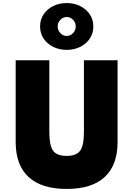

<svg xmlns="http://www.w3.org/2000/svg" viewBox="-20 -1219 872 1255"><path d="M416 16Q251.5 16 167 -61.8Q82.5 -139.5 82.5 -291V-825H302.5V-357Q302.5 -268 327 -234Q351.5 -200 415.5 -200Q479.5 -200 504 -234Q528.5 -268 528.5 -357V-825H748.5V-291Q748.5 -139.5 664.2 -61.8Q580 16 416 16ZM416 -893Q367.5 -893 328 -912.5Q288.5 -932 265.2 -966.5Q242 -1001 242 -1046Q242 -1091 265.2 -1125.5Q288.5 -1160 328 -1179.5Q367.5 -1199 416 -1199Q464.5 -1199 504 -1179.5Q543.5 -1160 566.8 -1125.5Q590 -1091 590 -1046Q590 -1001 566.8 -966.5Q543.5 -932 504 -912.5Q464.5 -893 416 -893ZM416 -984Q439.5 -984 457.2 -1002.2Q475 -1020.5 475 -1046Q475 -1071.5 457.2 -1089.8Q439.5 -1108 416 -1108Q393 -1108 375 -1089.8Q357 -1071.5 357 -1046Q357 -1020.5 375 -1002.2Q393 -984 416 -984Z"/></svg>

Font: Spartan Thin Black
Style: Regular
Weight: 900
Version: Version 1.004